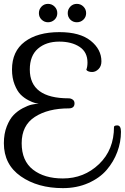

<svg xmlns="http://www.w3.org/2000/svg" viewBox="-59 -916 645 992"><path d="M530 -261Q532 -268 547 -268Q566 -268 566 -235Q566 -182 547 -131Q528 -80 492 -38Q456 4 397 30Q338 56 266 56Q136 56 48.5 -5Q-39 -66 -39 -176Q-39 -225 -24 -263Q-9 -301 11.5 -322Q32 -343 58.5 -357Q85 -371 105 -375.5Q125 -380 141 -380Q134 -381 121.5 -384Q109 -387 87 -398.5Q65 -410 47.5 -427.5Q30 -445 16.5 -479Q3 -513 3 -557Q3 -651 69 -700.5Q135 -750 248 -750Q354 -750 409.5 -705.5Q465 -661 465 -599Q465 -574 450 -559Q435 -544 417 -544Q406 -544 398.5 -547Q391 -550 389 -553L387 -556Q393 -571 393 -593Q393 -647 352 -674Q311 -701 247 -701Q179 -701 137 -664.5Q95 -628 95 -557Q95 -408 296 -408Q307 -408 316.5 -401.5Q326 -395 326 -382Q326 -356 296 -356Q189 -356 121 -312Q53 -268 53 -176Q53 -85 111.5 -39.5Q170 6 266 6Q375 6 452.5 -68Q530 -142 530 -261ZM189 -801Q170 -801 156 -814.5Q142 -828 142 -848Q142 -868 155.5 -882Q169 -896 189 -896Q209 -896 223 -882Q237 -868 237 -848Q237 -828 223 -814.5Q209 -801 189 -801ZM304.5 -814.5Q291 -828 291 -848Q291 -868 304.5 -882Q318 -896 338 -896Q358 -896 372 -882Q386 -868 386 -848Q386 -828 372 -814.5Q358 -801 338 -801Q318 -801 304.5 -814.5Z"/></svg>

Font: Sofia
Style: Regular
Weight: 400
Designer: Paula Nazal and Daniel Hernndez
Foundry: Paula Nazal, Daniel Hernndez
Version: Version 1.001